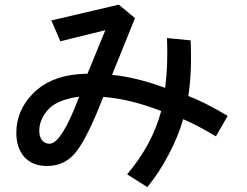

<svg xmlns="http://www.w3.org/2000/svg" viewBox="-20 -756 1040 809"><path d="M48.8 -196.3Q48.8 -290 118.2 -361.3Q187.5 -432.6 308.6 -443.4Q334 -445.3 348.6 -445.3L423.8 -628.9L234.4 -582L196.3 -669.9L480.5 -736.3L548.8 -679.7L452.1 -440.4Q550.8 -431.6 675.8 -385.7Q688.5 -479.5 683.6 -595.7L783.2 -585.9Q789.1 -448.2 773.4 -351.6Q842.8 -325.2 939.5 -267.6L889.6 -181.6Q816.4 -225.6 752 -253.9Q730.5 -179.7 689 -101.6Q647.5 -23.4 600.6 32.2L515.6 -21.5Q621.1 -145.5 659.2 -288.1Q529.3 -338.9 415 -347.7Q352.5 -185.5 304.7 -121.1Q256.8 -56.6 178.7 -56.6Q116.2 -56.6 82.5 -94.7Q48.8 -132.8 48.8 -196.3ZM145.5 -205.1Q145.5 -179.7 157.2 -165Q168.9 -150.4 188.5 -150.4Q239.3 -150.4 313.5 -348.6Q282.2 -344.7 269.5 -339.8Q206.1 -325.2 175.8 -286.1Q145.5 -247.1 145.5 -205.1Z"/></svg>

Font: Gothic A1 SemiBold
Style: Regular
Weight: 600
Version: Version 2.50